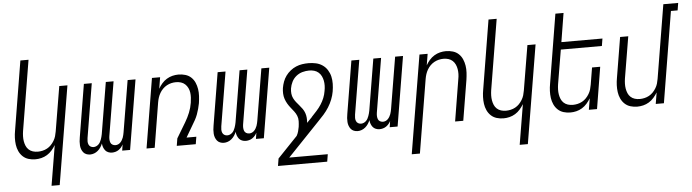

<svg xmlns="http://www.w3.org/2000/svg" viewBox="-53 -975 5156 1430"><g transform="rotate(-5 2524.5 -260.0)"><path d="M281 215 331 -85Q319 -65 303 -46.5Q287 -28 266.5 -15.5Q246 -3 223.5 2.5Q201 8 179 8Q152 8 127.5 0.5Q103 -7 85 -24Q67 -41 56.5 -64Q46 -87 42.5 -112.5Q39 -138 40 -164.5Q41 -191 46 -218L131 -735H192L105 -209Q102 -189 101.5 -170Q101 -151 104 -133Q107 -115 114 -98.5Q121 -82 134 -70Q147 -58 164.5 -52.5Q182 -47 202 -47Q219 -47 237 -51Q255 -55 271.5 -64Q288 -73 301 -86.5Q314 -100 324 -116.5Q334 -133 339 -150Q344 -167 347 -185L403 -520H464L342 215Z M588 8Q573 8 559.5 2.5Q546 -3 537.5 -13.5Q529 -24 524 -37.5Q519 -51 518 -65.5Q517 -80 518 -95.5Q519 -111 522 -126L587 -520H646L579 -116Q577 -103 577 -91Q577 -79 581.5 -68Q586 -57 596 -51Q606 -45 618 -45Q628 -45 637.5 -49Q647 -53 655 -60.5Q663 -68 668 -77.5Q673 -87 676.5 -96.5Q680 -106 682.5 -115.5Q685 -125 687 -135L751 -520H809L742 -116Q740 -103 740.5 -91Q741 -79 745 -68Q749 -57 759.5 -51Q770 -45 782 -45Q792 -45 801.5 -49Q811 -53 818.5 -60.5Q826 -68 831.5 -77.5Q837 -87 840.5 -96.5Q844 -106 846 -115.5Q848 -125 850 -135L914 -520H973L887 0H828L835 -46Q829 -34 820.5 -24Q812 -14 801 -6.5Q790 1 777 4.5Q764 8 752 8Q737 8 723.5 2.5Q710 -3 701.5 -13.5Q693 -24 688 -37.5Q683 -51 682 -66Q676 -51 667 -37.5Q658 -24 645.5 -13.5Q633 -3 618 2.5Q603 8 588 8Z M1010 0 1096 -520H1157L1143 -435Q1154 -455 1170 -473.5Q1186 -492 1206.5 -504.5Q1227 -517 1249.5 -522.5Q1272 -528 1294 -528Q1321 -528 1346 -520.5Q1371 -513 1389 -496Q1407 -479 1417 -456Q1427 -433 1431 -407.5Q1435 -382 1433.5 -355.5Q1432 -329 1428 -302Q1424 -282 1418.5 -261Q1413 -240 1405.5 -220Q1398 -200 1387.5 -180.5Q1377 -161 1365 -142L1314 -55H1387L1378 0H1236L1245 -55L1314 -170Q1324 -187 1332.5 -204Q1341 -221 1348 -238.5Q1355 -256 1360 -274Q1365 -292 1368 -311Q1371 -330 1372 -349.5Q1373 -369 1370.5 -387Q1368 -405 1360 -421.5Q1352 -438 1339 -450Q1326 -462 1308.5 -467.5Q1291 -473 1271 -473Q1254 -473 1236.5 -469Q1219 -465 1202.5 -456Q1186 -447 1172.5 -433.5Q1159 -420 1149.5 -403.5Q1140 -387 1134.5 -370Q1129 -353 1126 -335L1071 0Z M1588 8Q1573 8 1559.5 2.5Q1546 -3 1537.5 -13.5Q1529 -24 1524 -37.5Q1519 -51 1518 -65.5Q1517 -80 1518 -95.5Q1519 -111 1522 -126L1587 -520H1646L1579 -116Q1577 -103 1577 -91Q1577 -79 1581.5 -68Q1586 -57 1596 -51Q1606 -45 1618 -45Q1628 -45 1637.5 -49Q1647 -53 1655 -60.5Q1663 -68 1668 -77.5Q1673 -87 1676.5 -96.5Q1680 -106 1682.5 -115.5Q1685 -125 1687 -135L1751 -520H1809L1742 -116Q1740 -103 1740.5 -91Q1741 -79 1745 -68Q1749 -57 1759.5 -51Q1770 -45 1782 -45Q1792 -45 1801.5 -49Q1811 -53 1818.5 -60.5Q1826 -68 1831.5 -77.5Q1837 -87 1840.5 -96.5Q1844 -106 1846 -115.5Q1848 -125 1850 -135L1914 -520H1973L1887 0H1828L1835 -46Q1829 -34 1820.5 -24Q1812 -14 1801 -6.5Q1790 1 1777 4.5Q1764 8 1752 8Q1737 8 1723.5 2.5Q1710 -3 1701.5 -13.5Q1693 -24 1688 -37.5Q1683 -51 1682 -66Q1676 -51 1667 -37.5Q1658 -24 1645.5 -13.5Q1633 -3 1618 2.5Q1603 8 1588 8Z M2342 215H1974L1983 160L2132 4Q2141 -12 2145.5 -28.5Q2150 -45 2153 -62Q2156 -83 2156.5 -104.5Q2157 -126 2149.5 -144.5Q2142 -163 2130 -178.5Q2118 -194 2105.5 -209.5Q2093 -225 2083 -242Q2073 -259 2066.5 -278Q2060 -297 2059 -318Q2058 -339 2061 -360Q2065 -384 2073.5 -407Q2082 -430 2096.5 -450Q2111 -470 2131 -486Q2151 -502 2173.5 -511.5Q2196 -521 2219.5 -524.5Q2243 -528 2267 -528Q2295 -528 2322 -522Q2349 -516 2371 -501Q2393 -486 2407.5 -463Q2422 -440 2428 -414Q2434 -388 2433.5 -359.5Q2433 -331 2428 -302Q2423 -273 2411.5 -243.5Q2400 -214 2383 -187Q2366 -160 2344.5 -135.5Q2323 -111 2300 -88L2063 160H2351ZM2218 -86 2257 -126V-127Q2276 -147 2295 -168Q2314 -189 2329 -212Q2344 -235 2354 -260Q2364 -285 2368 -311Q2372 -331 2372.5 -350.5Q2373 -370 2369.5 -388Q2366 -406 2358 -422.5Q2350 -439 2336 -451Q2322 -463 2304 -468Q2286 -473 2267 -473Q2242 -473 2216.5 -466Q2191 -459 2170 -442Q2149 -425 2137 -401Q2125 -377 2121 -352Q2118 -332 2120 -313Q2122 -294 2130 -278Q2138 -262 2149 -248Q2160 -234 2172 -220.5Q2184 -207 2194.5 -192Q2205 -177 2211 -160Q2217 -143 2218.5 -124Q2220 -105 2218 -86Z M2588 8Q2573 8 2559.5 2.5Q2546 -3 2537.5 -13.5Q2529 -24 2524 -37.5Q2519 -51 2518 -65.5Q2517 -80 2518 -95.5Q2519 -111 2522 -126L2587 -520H2646L2579 -116Q2577 -103 2577 -91Q2577 -79 2581.5 -68Q2586 -57 2596 -51Q2606 -45 2618 -45Q2628 -45 2637.5 -49Q2647 -53 2655 -60.5Q2663 -68 2668 -77.5Q2673 -87 2676.5 -96.5Q2680 -106 2682.5 -115.5Q2685 -125 2687 -135L2751 -520H2809L2742 -116Q2740 -103 2740.5 -91Q2741 -79 2745 -68Q2749 -57 2759.5 -51Q2770 -45 2782 -45Q2792 -45 2801.5 -49Q2811 -53 2818.5 -60.5Q2826 -68 2831.5 -77.5Q2837 -87 2840.5 -96.5Q2844 -106 2846 -115.5Q2848 -125 2850 -135L2914 -520H2973L2887 0H2828L2835 -46Q2829 -34 2820.5 -24Q2812 -14 2801 -6.5Q2790 1 2777 4.5Q2764 8 2752 8Q2737 8 2723.5 2.5Q2710 -3 2701.5 -13.5Q2693 -24 2688 -37.5Q2683 -51 2682 -66Q2676 -51 2667 -37.5Q2658 -24 2645.5 -13.5Q2633 -3 2618 2.5Q2603 8 2588 8Z M2974 215 3096 -520H3157L3143 -435Q3154 -455 3170 -473.5Q3186 -492 3206.5 -504.5Q3227 -517 3249.5 -522.5Q3272 -528 3294 -528Q3321 -528 3346 -520.5Q3371 -513 3389 -496Q3407 -479 3417 -456Q3427 -433 3431 -407.5Q3435 -382 3433.5 -355.5Q3432 -329 3428 -302L3378 0H3317L3368 -311Q3372 -331 3372.5 -350Q3373 -369 3370 -387Q3367 -405 3359.5 -421.5Q3352 -438 3339 -450Q3326 -462 3308.5 -467.5Q3291 -473 3271 -473Q3254 -473 3236.5 -469Q3219 -465 3202.5 -456Q3186 -447 3172.5 -433.5Q3159 -420 3149.5 -403.5Q3140 -387 3134.5 -370Q3129 -353 3126 -335L3035 215Z M3781 215 3831 -85Q3819 -65 3803 -46.5Q3787 -28 3766.5 -15.5Q3746 -3 3723.5 2.5Q3701 8 3679 8Q3652 8 3627.5 0.5Q3603 -7 3585 -24Q3567 -41 3556.5 -64Q3546 -87 3542.5 -112.5Q3539 -138 3540 -164.5Q3541 -191 3546 -218L3631 -735H3692L3605 -209Q3602 -189 3601.5 -170Q3601 -151 3604 -133Q3607 -115 3614 -98.5Q3621 -82 3634 -70Q3647 -58 3664.5 -52.5Q3682 -47 3702 -47Q3719 -47 3737 -51Q3755 -55 3771.5 -64Q3788 -73 3801 -86.5Q3814 -100 3824 -116.5Q3834 -133 3839 -150Q3844 -167 3847 -185L3903 -520H3964L3842 215Z M4179 8Q4152 8 4127.5 0.5Q4103 -7 4085 -24Q4067 -41 4056.5 -64Q4046 -87 4042.5 -112.5Q4039 -138 4040 -164.5Q4041 -191 4046 -218L4131 -735H4192L4157 -520H4464L4455 -465H4148L4105 -209Q4102 -189 4101.5 -170Q4101 -151 4104 -133Q4107 -115 4114 -98.5Q4121 -82 4134 -70Q4147 -58 4164.5 -52.5Q4182 -47 4202 -47Q4219 -47 4237 -51Q4255 -55 4271.5 -64Q4288 -73 4301 -86.5Q4314 -100 4324 -116.5Q4334 -133 4339 -150Q4344 -167 4347 -185L4368 -312H4429L4378 0H4317L4331 -85Q4319 -65 4303 -46.5Q4287 -28 4266.5 -15.5Q4246 -3 4223.5 2.5Q4201 8 4179 8Z M4679 8Q4652 8 4627.5 0.5Q4603 -7 4585 -24Q4567 -41 4556.5 -64Q4546 -87 4542.5 -112.5Q4539 -138 4540 -164.5Q4541 -191 4546 -218L4596 -520H4657L4605 -209Q4602 -189 4601.5 -170Q4601 -151 4604 -133Q4607 -115 4614 -98.5Q4621 -82 4634 -70Q4647 -58 4664.5 -52.5Q4682 -47 4702 -47Q4719 -47 4737 -51Q4755 -55 4771.5 -64Q4788 -73 4801 -86.5Q4814 -100 4824 -116.5Q4834 -133 4839 -150Q4844 -167 4847 -185L4938 -735H5049L5040 -680H4990L4878 0H4817L4831 -85Q4819 -65 4803 -46.5Q4787 -28 4766.5 -15.5Q4746 -3 4723.5 2.5Q4701 8 4679 8Z"/></g></svg>

Font: Iosevka Light
Style: Italic
Weight: 300
Italic angle: -9°
Monospace: yes
Designer: Belleve Invis
Foundry: Belleve Invis
Version: Version 32.5.0; ttfautohint (v1.8.4)